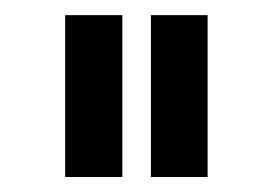

<svg xmlns="http://www.w3.org/2000/svg" viewBox="-20 -738 364 256"><path d="M66.9 -502V-717.8H143.1V-502ZM181.2 -502V-717.8H256.8V-502Z"/></svg>

Font: Raleway Medium
Style: Regular
Weight: 500
Designer: Matt McInerney, Pablo Impallari, Rodrigo Fuenzalida
Foundry: Matt McInerney, Pablo Impallari, Rodrigo Fuenzalida
Version: Version 3.000g; ttfautohint (v1.5) -l 8 -r 28 -G 28 -x 14 -D